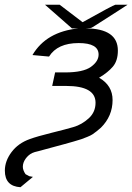

<svg xmlns="http://www.w3.org/2000/svg" viewBox="-27 -573 550 798"><path d="M-6.8 136.2Q-6.8 96.2 21 59.1Q48.8 22 97.2 4.9Q127.9 -6.3 186.5 -20.8Q245.1 -35.2 279.1 -45.2Q313 -55.2 341.6 -81.1Q370.1 -106.9 370.1 -146Q370.1 -215.8 248 -215.8H189.9L202.1 -272H243.2Q318.4 -272 350.6 -294.9Q382.8 -317.9 382.8 -346.2Q382.8 -394 299.8 -394Q211.9 -394 176.8 -337.9L107.9 -344.2Q165 -441.4 299.8 -455.1H272L160.2 -553.2H221.2L315.9 -481H316.9Q443.8 -551.8 452.1 -553.2H502.9Q495.1 -547.4 370.1 -467.8Q355 -458 351.6 -457Q348.1 -456.1 330.1 -455.1Q462.9 -454.1 462.9 -362.8Q462.9 -320.8 442.4 -296.4Q421.9 -272 384.8 -250Q440.9 -217.8 440.9 -157.2Q440.9 -90.3 392.1 -42Q383.3 -34.2 374.3 -27.1Q365.2 -20 357.7 -14.9Q350.1 -9.8 335.4 -3.9Q320.8 2 311.3 5.4Q301.8 8.8 278.3 15.4Q254.9 22 241 25.9Q227.1 29.8 191.4 39.3Q155.8 48.8 132.8 55.2Q114.7 59.1 106.9 63Q90.8 70.8 79.3 86.9Q67.9 103 67.9 120.1Q67.9 134.3 79.1 150.9L94.2 159.2L109.9 162.1L58.1 205.1Q-6.8 201.2 -6.8 136.2Z"/></svg>

Font: CMU Sans Serif
Style: Oblique
Weight: 500
Italic angle: -12°
Version: Version 0.7.0